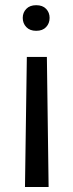

<svg xmlns="http://www.w3.org/2000/svg" viewBox="-20 -558 286 754"><path d="M122.1 -437Q97.2 -437 83.3 -451.7Q69.3 -466.3 69.3 -487.8Q69.3 -508.8 83.3 -523.2Q97.2 -537.6 122.1 -537.6Q147.5 -537.6 161.1 -523.2Q174.8 -508.8 174.8 -487.8Q174.8 -466.3 161.1 -451.7Q147.5 -437 122.1 -437ZM85.4 -334.5H164.1L170.9 176.3H78.1Z"/></svg>

Font: Robert Sans Medium
Style: Regular
Weight: 500
Designer: Christian Robertson (extended by Adam Twardoch)
Foundry: Google
Version: Version 12.135;April 2, 2019;FontCreator 11.5.0.2425 64-bit;